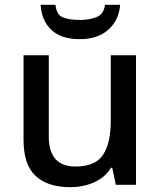

<svg xmlns="http://www.w3.org/2000/svg" viewBox="-20 -769 669 799"><path d="M546 -539V0H462L447 -71H442Q416 -29 370 -9.5Q324 10 273 10Q178 10 128 -37Q78 -84 78 -186V-539H183V-201Q183 -76 294 -76Q377 -76 409 -125Q441 -174 441 -266V-539ZM480 -749Q475 -685 431 -645.5Q387 -606 312 -606Q235 -606 194 -644.5Q153 -683 149 -749H211Q215 -707 242 -696.5Q269 -686 314 -686Q352 -686 382 -698Q412 -710 417 -749Z"/></svg>

Font: Noto Sans Tai Tham Medium
Style: Regular
Weight: 500
Designer: Monotype Design Team 2013. Revised by David WIlliams 2020
Foundry: Monotype Imaging Inc.
Version: Version 2.002; ttfautohint (v1.8.4.7-5d5b)